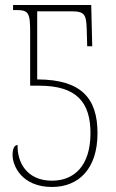

<svg xmlns="http://www.w3.org/2000/svg" viewBox="-20 -734 460 764"><path d="M187 10C292 10 368 -61 368 -204C368 -344 303 -417 130 -418H128V-689H265C317 -689 323 -675 325 -620L327 -550H347L343 -714H32V-694H44C94 -694 100 -683 100 -606V-393H136C286 -393 340 -326 340 -204C340 -72 273 -15 187 -15C86 -15 48 -89 50 -157C37 -157 30 -142 30 -117C30 -73 68 10 187 10Z"/></svg>

Font: Noto Serif ExtraCondensed Thin
Style: Regular
Weight: 100
Width: 2
Designer: Monotype Design Team
Foundry: Monotype Imaging Inc.
Version: Version 2.013